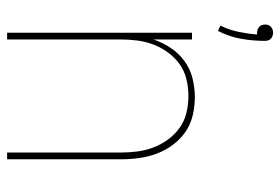

<svg xmlns="http://www.w3.org/2000/svg" viewBox="-144 -644 788 540"><g transform="rotate(90 250.0 -374.0)"><path d="M67 -593 52 -600Q64 -624 69.5 -650.5Q75 -677 77 -703Q75 -703 74 -703Q73 -703 72 -703Q67 -703 63 -704.5Q59 -706 55.5 -709Q52 -712 50.5 -716.5Q49 -721 49 -726Q49 -730 50.5 -734.5Q52 -739 55.5 -742Q59 -745 63 -746.5Q67 -748 72 -748Q77 -748 81 -746.5Q85 -745 88.5 -742Q92 -739 93.5 -734.5Q95 -730 95 -726Q95 -691 89 -657.5Q83 -624 67 -593ZM72 0V-520H91V-412Q100 -438 115 -460.5Q130 -483 152 -499Q174 -515 200.5 -521.5Q227 -528 253 -528Q279 -528 304.5 -522Q330 -516 351 -501.5Q372 -487 387.5 -466Q403 -445 412 -421Q421 -397 424.5 -371.5Q428 -346 428 -320V0H409V-320Q409 -343 406 -366.5Q403 -390 394.5 -412Q386 -434 372 -453Q358 -472 339 -485.5Q320 -499 296.5 -504.5Q273 -510 250 -510Q227 -510 203.5 -504.5Q180 -499 161 -485.5Q142 -472 128 -453Q114 -434 105.5 -412Q97 -390 94 -366.5Q91 -343 91 -320V0Z"/></g></svg>

Font: Zed Mono Thin
Style: Regular
Weight: 100
Monospace: yes
Designer: Belleve Invis
Foundry: Belleve Invis
Version: Version 1.0.0; ttfautohint (v1.8.4)